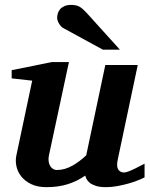

<svg xmlns="http://www.w3.org/2000/svg" viewBox="-20 -754 614 786"><path d="M571.8 -27.8Q561.5 -22.5 543.7 -15.4Q525.9 -8.3 504.2 -2.2Q482.4 3.9 459 8.1Q435.5 12.2 414.1 12.2Q388.2 12.2 372.1 6.8Q356 1.5 346.9 -6.1Q337.9 -13.7 334 -21.7Q330.1 -29.8 329.1 -35.2Q295.9 -12.2 257.3 0Q218.8 12.2 169.9 12.2Q132.8 12.2 107.2 -0.5Q81.5 -13.2 66.7 -32.2Q51.8 -51.3 47.1 -74Q42.5 -96.7 46.9 -117.2L111.8 -423.8L27.8 -433.1V-466.8L192.9 -500H262.2L180.2 -117.2Q177.7 -105.5 179 -94.7Q180.2 -84 184.6 -75.9Q189 -67.9 196.3 -63Q203.6 -58.1 212.9 -58.1Q229.5 -58.1 245.4 -62.7Q261.2 -67.4 276.1 -75.7Q291 -84 305.2 -94.7Q319.3 -105.5 333 -118.2L411.1 -487.8H543.9L461.9 -100.1Q456.1 -72.3 464.1 -60.1Q472.2 -47.9 487.8 -47.9Q491.7 -47.9 496.8 -49.1Q502 -50.3 511 -54Q520 -57.6 534.4 -64.7Q548.8 -71.8 571.8 -84ZM400.9 -550.8 238.8 -639.2Q233.4 -642.1 229 -647.2Q224.6 -652.3 221.2 -658.2Q217.8 -664.1 215.8 -670.2Q213.9 -676.3 213.9 -681.2Q213.9 -689.9 216.8 -699.5Q219.7 -709 226.3 -716.6Q232.9 -724.1 243.9 -729Q254.9 -733.9 271 -733.9Q281.2 -733.9 289.1 -732.4Q296.9 -731 304 -727.3Q311 -723.6 318.1 -717.5Q325.2 -711.4 334 -702.1L470.7 -550.8Z"/></svg>

Font: Charis SIL
Style: Bold Italic
Weight: 700
Italic angle: -11°
Foundry: SIL International
Version: Version 4.112